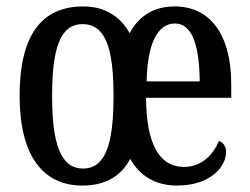

<svg xmlns="http://www.w3.org/2000/svg" viewBox="-20 -567 776 597"><path d="M236 10C305 10 355 -17 385 -73C415 -19 465 10 530 10C637 10 683 -51 683 -94C683 -113 673 -124 661 -129C642 -85 607 -48 552 -48C477 -48 435 -116 434 -263H699V-305C699 -463 631 -547 523 -547C460 -547 413 -519 383 -464C352 -519 303 -547 239 -547C108 -547 41 -456 41 -269C41 -81 115 10 236 10ZM601 -314H436C438 -429 469 -494 524 -494C579 -494 600 -422 601 -314ZM238 -43C168 -43 142 -121 142 -269C142 -417 167 -492 237 -492C308 -492 333 -417 333 -269C333 -121 309 -43 238 -43Z"/></svg>

Font: Noto Serif Tamil ExtraCondensed Medium
Style: Italic
Weight: 500
Width: 2
Italic angle: -12°
Designer: Indian Type Foundry, Tom Grace, and the Monotype Design Team
Foundry: Monotype Imaging Inc.
Version: Version 2.003